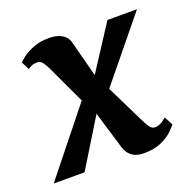

<svg xmlns="http://www.w3.org/2000/svg" viewBox="-135 -670 777 784"><g transform="rotate(-20 253.5 -277.5)"><path d="M362 10Q340 10 324.5 3.5Q309 -3 299 -15.2Q289 -27.5 283.5 -44L217.5 -263.5L264 -256.5L106.5 0H-27.5L232 -324.5L220.5 -227.5L115.5 -451.5Q109 -465 100 -476.5Q91 -488 78.5 -488Q64.5 -488 55 -484.2Q45.5 -480.5 37 -474L19.5 -508.5Q24 -515 41.8 -528.5Q59.5 -542 88.8 -553.5Q118 -565 157 -565Q180 -565 197.2 -559Q214.5 -553 225.5 -542Q236.5 -531 240.5 -515.5L296 -303L250 -310.5L407 -552.5H535.5L281 -241L292.5 -337L397 -124Q406.5 -104.5 416.2 -89.2Q426 -74 441 -74Q450 -74 461.5 -78.5Q473 -83 490.5 -98L510.5 -61.5Q506 -54.5 488.5 -37Q471 -19.5 439.8 -4.8Q408.5 10 362 10Z"/></g></svg>

Font: Merriweather 24pt
Style: Bold Italic
Weight: 700
Italic angle: -7.8°
Designer: Eben Sorkin
Foundry: Eben Sorkin
Version: Version 2.101